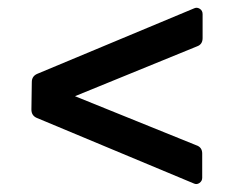

<svg xmlns="http://www.w3.org/2000/svg" viewBox="-20 -539 597 489"><path d="M473 -72 73 -239Q60 -245 60 -260L61 -330Q61 -345 75 -351L475 -518Q482 -521 489 -516.5Q496 -512 496 -503V-442Q496 -426 482 -421L171 -294L480 -169Q495 -164 495 -148V-86Q495 -78 488 -73Q481 -68 473 -72Z"/></svg>

Font: Miriam Libre SemiBold
Style: Regular
Weight: 600
Version: Version 2.000